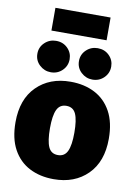

<svg xmlns="http://www.w3.org/2000/svg" viewBox="-104 -1027 792 1114"><g transform="rotate(10 292.0 -470.5)"><path d="M292 20Q211 20 149 -12Q87 -44 52 -108Q17 -172 17 -268Q17 -403 93 -478.5Q169 -554 292 -554Q373 -554 435 -522Q497 -490 532 -426Q567 -362 567 -266Q567 -131 491 -55.5Q415 20 292 20ZM292 -122Q331 -122 347.5 -157Q364 -192 364 -266Q364 -341 348 -376.5Q332 -412 292 -412Q253 -412 236.5 -377Q220 -342 220 -268Q220 -193 236 -157.5Q252 -122 292 -122ZM168 -588Q130 -588 101.5 -614.5Q73 -641 73 -681Q73 -720 101 -746.5Q129 -773 168 -773Q209 -773 236 -746Q263 -719 263 -681Q263 -642 235.5 -615Q208 -588 168 -588ZM413 -588Q375 -588 346.5 -614.5Q318 -641 318 -681Q318 -720 346 -746.5Q374 -773 413 -773Q454 -773 481 -746Q508 -719 508 -681Q508 -642 480.5 -615Q453 -588 413 -588ZM455 -827H130V-961H455Z"/></g></svg>

Font: Trujillo Black
Style: Regular
Weight: 900
Designer: Fira Sans original fonts by bBox Type GmbH, Carrois Corporate GbR, & Edenspiekermann AG / Changes by Cristiano Sobral
Foundry: Fira Sans original fonts by bBox Type GmbH, Carrois Corporate GbR, & Edenspiekermann AG / Changes by Cristiano Sobral
Version: Version 4.301;July 28, 2020;FontCreator 13.0.0.2655 64-bit